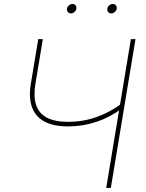

<svg xmlns="http://www.w3.org/2000/svg" viewBox="-20 -919 715 939"><path d="M313 -300.8Q241.7 -300.8 197.5 -324.5Q153.3 -348.1 136.5 -394.8Q119.6 -441.4 130.9 -509.8L167 -727.5H189.5L153.3 -509.8Q143.1 -447.8 156.5 -406.2Q169.9 -364.7 208.7 -344Q247.6 -323.2 313 -323.2Q387.2 -323.2 453.9 -347.2Q520.5 -371.1 579.1 -415.5L574.2 -387.2Q518.6 -345.7 452.1 -323.2Q385.7 -300.8 313 -300.8ZM499.5 0 620.1 -727.5H642.6L522 0ZM523.9 -853.5Q514.6 -853.5 509 -860.4Q503.4 -867.2 504.9 -876.5Q506.3 -886.2 514.4 -892.8Q522.5 -899.4 531.7 -899.4Q541.5 -899.4 546.9 -892.8Q552.2 -886.2 550.8 -876.5Q549.3 -867.2 541.5 -860.4Q533.7 -853.5 523.9 -853.5ZM326.7 -853.5Q317.4 -853.5 311.8 -860.4Q306.2 -867.2 307.6 -876.5Q309.1 -886.2 317.1 -892.8Q325.2 -899.4 334.5 -899.4Q344.2 -899.4 349.6 -892.8Q355 -886.2 353.5 -876.5Q352.1 -867.2 344.2 -860.4Q336.4 -853.5 326.7 -853.5Z"/></svg>

Font: Inter 17pt Thin
Style: Italic
Weight: 250
Italic angle: -9.3988°
Version: Version 4.001;git-66647c0bb